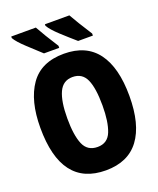

<svg xmlns="http://www.w3.org/2000/svg" viewBox="-168 -1027 935 1136"><g transform="rotate(-20 300.0 -459.0)"><path d="M300 9Q440 9 510 -85Q580 -179 580 -358Q580 -537 510 -631Q440 -725 300 -725Q156 -725 88 -627.5Q20 -530 20 -360Q20 9 300 9ZM301 -138Q237 -138 213 -195Q189 -252 189 -358Q189 -465 215 -521.5Q241 -578 301 -578Q362 -578 386.5 -523.5Q411 -469 411 -359Q411 -256 387.5 -197Q364 -138 301 -138ZM406 -767H499V-780Q438 -875 409 -927H255V-917Q272 -888 317 -846.5Q362 -805 406 -767ZM191 -767H287V-780Q229 -870 198 -927H43V-917Q59 -889 106.5 -845Q154 -801 191 -767Z"/></g></svg>

Font: Noto Sans Mono Extra
Style: Regular
Weight: 800
Designer: Monotype Design Team
Foundry: Monotype Imaging Inc.
Version: Version 1.900